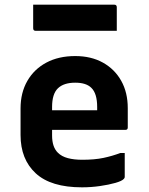

<svg xmlns="http://www.w3.org/2000/svg" viewBox="-20 -790 640 822"><path d="M302 -550Q370 -550 420.5 -522Q471 -494 499 -444Q527 -394 527 -327V-244Q527 -234 517 -234H203V-210Q203 -160 228 -136Q244 -120 270.5 -113Q297 -106 332 -106Q385 -106 423 -114Q461 -122 495 -135H514V-32Q514 -28 510 -24Q502 -15 474 -7Q446 1 408 6.5Q370 12 331 12Q198 12 133 -48Q68 -108 68 -212V-326Q68 -393 97 -443.5Q126 -494 178.5 -522Q231 -550 302 -550ZM302 -436Q253 -436 228 -412Q203 -388 203 -332V-318H396V-332Q396 -390 371 -414Q349 -436 302 -436ZM122 -770H469Q480 -770 480 -759V-658H133Q122 -658 122 -669Z"/></svg>

Font: Recursive Mn Lnr St
Style: Bold
Weight: 700
Monospace: yes
Version: Version 1.079;hotconv 1.0.112;makeotfexe 2.5.65598; ttfautoh